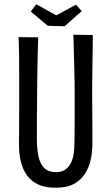

<svg xmlns="http://www.w3.org/2000/svg" viewBox="-20 -870 522 900"><path d="M241 10Q192 10 159.5 -5Q127 -20 107 -47.5Q87 -75 78 -111.5Q69 -148 69 -191Q69 -226 69.5 -269Q70 -312 70 -355Q70 -398 70 -432Q70 -477 70 -520Q70 -563 69.5 -606.5Q69 -650 67 -696L159 -695Q158 -662 157 -625.5Q156 -589 155.5 -553Q155 -517 154.5 -484.5Q154 -452 154 -426Q154 -397 153.5 -366.5Q153 -336 153 -307Q153 -278 153 -254.5Q153 -231 153 -216Q153 -168 161 -134Q169 -100 188.5 -81.5Q208 -63 243 -63Q270 -63 287 -75.5Q304 -88 313.5 -108.5Q323 -129 326 -153.5Q329 -178 329 -203Q329 -213 329.5 -242Q330 -271 330 -317Q330 -363 330 -424Q330 -488 328.5 -540.5Q327 -593 326 -634.5Q325 -676 324 -707L415 -706Q415 -673 414.5 -642.5Q414 -612 413.5 -580Q413 -548 412.5 -510Q412 -472 412 -422Q413 -337 413 -276.5Q413 -216 413 -193Q413 -161 406 -125.5Q399 -90 380.5 -59Q362 -28 328.5 -9Q295 10 241 10ZM283 -747 204 -749 124 -816 150 -850 244 -798 336 -848 363 -818Z"/></svg>

Font: Truculenta Medium
Style: Regular
Weight: 500
Version: Version 1.002